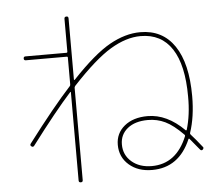

<svg xmlns="http://www.w3.org/2000/svg" viewBox="-56 -844 1112 957"><g transform="rotate(-5 500.0 -365.0)"><path d="M847.7 -134.8Q848.6 -138.7 845.7 -141.6Q795.9 -192.4 755.9 -211.4Q715.8 -230.5 669.9 -230.5Q605.5 -230.5 567.9 -200.2Q530.3 -169.9 530.3 -120.1Q530.3 -67.4 569.3 -33.7Q608.4 0 669.9 0Q793 0 847.7 -134.8ZM93.8 -151.4Q87.9 -144.5 80.1 -150.4Q72.3 -156.2 78.1 -164.1Q209 -336.9 296.9 -432.6Q299.8 -435.5 299.8 -441.4V-575.2Q299.8 -580.1 294.9 -580.1H89.8Q80.1 -580.1 80.1 -589.8Q80.1 -599.6 89.8 -599.6H294.9Q299.8 -599.6 299.8 -605.5V-769.5Q299.8 -779.3 310.1 -779.8Q320.3 -780.3 320.3 -769.5V-462.9Q320.3 -461.9 321.8 -461.4Q323.2 -460.9 324.2 -461.9Q436.5 -581.1 515.6 -625.5Q594.7 -669.9 669.9 -669.9Q781.2 -669.9 840.8 -582Q900.4 -494.1 900.4 -330.1Q900.4 -226.6 874 -148.4Q872.1 -144.5 876 -139.6Q897.5 -116.2 930.7 -74.2Q937.5 -68.4 929.7 -59.6Q921.9 -53.7 916 -61.5Q881.8 -103.5 868.2 -119.1Q865.2 -122.1 863.3 -118.2Q804.7 19.5 669.9 19.5Q599.6 19.5 554.7 -19.5Q509.8 -58.6 509.8 -120.1Q509.8 -177.7 553.7 -213.9Q597.7 -250 669.9 -250Q766.6 -250 853.5 -163.1Q855.5 -161.1 858.4 -164.1Q880.9 -238.3 879.9 -330.1Q879.9 -487.3 826.7 -568.8Q773.4 -650.4 669.9 -650.4Q597.7 -650.4 518.6 -603Q439.5 -555.7 324.2 -431.6Q320.3 -425.8 320.3 -422.9V40Q320.3 49.8 310.1 49.8Q299.8 49.8 299.8 40V-401.4Q299.8 -402.3 298.8 -403.3Q297.9 -404.3 296.9 -403.3Q216.8 -314.5 93.8 -151.4Z"/></g></svg>

Font: Rounded Mgen+ 1m thin
Style: Regular
Weight: 100
Designer: [Source Han Sans]
Ryoko NISHIZUKA  (kana & ideographs); Paul D. Hunt (Latin, Greek & Cyrillic); Wenlong ZHANG  (bopomofo
Version: Version 1.059.20150602